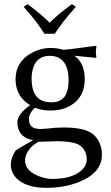

<svg xmlns="http://www.w3.org/2000/svg" viewBox="-20 -671 539 929"><path d="M194.8 -507.8Q156.2 -569.8 94.2 -638.2L113.8 -650.9Q184.6 -597.7 220.2 -561Q258.8 -600.6 328.1 -650.9L347.2 -638.2Q279.8 -562.5 245.1 -507.8ZM101.1 104Q101.1 159.7 178.2 185.1Q208.5 194.8 231.9 194.8Q331.1 194.8 377 150.9Q399.4 128.4 399.9 101.1Q398.9 52.2 360.8 28.8Q325.7 12.2 254.9 12.2Q249.5 12.2 225.6 13.2Q183.6 15.1 166 15.1Q120.1 40 105.5 81.5Q101.1 93.8 101.1 104ZM390.1 -289.1Q390.1 -199.7 319.8 -159.2Q279.3 -136.2 224.1 -136.2Q176.8 -136.7 149.9 -149.9Q120.1 -123.5 120.1 -94.2Q120.1 -50.8 165 -47.4Q171.4 -46.9 178.2 -46.9Q181.2 -46.9 207 -48.8Q245.1 -53.7 290 -54.2Q392.1 -53.7 431.2 -21Q472.7 15.6 473.1 78.1Q473.1 164.6 363.8 209Q292.5 237.8 204.1 237.8Q106 237.8 59.1 190.9Q32.2 162.6 32.2 124Q32.7 92.8 55.2 58.1Q67.4 48.3 136.7 9.3Q138.7 8.3 140.1 7.3Q73.2 -4.4 64.9 -64.9Q64 -72.3 64 -79.1Q64.9 -119.6 126 -162.1Q55.7 -204.1 55.2 -287.1Q55.2 -371.6 132.3 -414.6Q176.3 -438.5 225.1 -439Q259.3 -438.5 286.1 -430.2Q315.4 -431.6 416 -445.8Q431.6 -447.8 443.8 -449.2L446.8 -445.8Q443.8 -431.6 443.8 -419.9Q443.8 -406.7 446.8 -394L443.8 -391.1Q350.1 -400.9 339.8 -401.4Q389.6 -366.7 390.1 -289.1ZM312 -284.2Q310.5 -399.9 221.2 -400.9Q152.3 -400.9 136.7 -329.1Q133.3 -311.5 132.8 -292Q132.8 -190.9 203.6 -178.2Q215.8 -176.3 229 -175.8Q303.2 -175.8 311 -259.8Q312 -272 312 -284.2Z"/></svg>

Font: Linux Biolinum Capitals O
Style: Small Caps
Weight: 400
Designer: Philipp H. Poll
Foundry: Philipp H. Poll
Version: Version 1.0.4